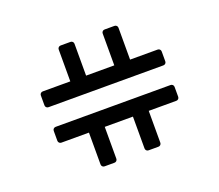

<svg xmlns="http://www.w3.org/2000/svg" viewBox="-99 -706 965 845"><g transform="rotate(-20 383.0 -283.0)"><path d="M100 -343V-389Q100 -395 104 -399Q108 -403 114 -403H243V-552Q243 -558 247 -562Q251 -566 257 -566H303Q309 -566 313 -562Q317 -558 317 -552V-403H449V-552Q449 -558 453 -562Q457 -566 463 -566H509Q515 -566 519 -562Q523 -558 523 -552V-403H652Q658 -403 662 -399Q666 -395 666 -389V-343Q666 -337 662 -333Q658 -329 652 -329H114Q108 -329 104 -333Q100 -337 100 -343ZM243 -14V-163H114Q108 -163 104 -167Q100 -171 100 -177V-223Q100 -229 104 -233Q108 -237 114 -237H652Q658 -237 662 -233Q666 -229 666 -223V-177Q666 -171 662 -167Q658 -163 652 -163H523V-14Q523 -8 519 -4Q515 0 509 0H463Q457 0 453 -4Q449 -8 449 -14V-163H317V-14Q317 -8 313 -4Q309 0 303 0H257Q251 0 247 -4Q243 -8 243 -14Z"/></g></svg>

Font: Miriam Libre
Style: Regular
Weight: 400
Designer: Michal Sahar
Foundry: Hagilda
Version: Version 1.001